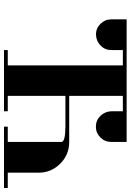

<svg xmlns="http://www.w3.org/2000/svg" viewBox="134 -789 655 963"><g transform="rotate(90 461.5 -307.5)"><path d="M77.1 -538.1V-615.2H691.9V-538.1Q691.9 -505.9 669.4 -483.4Q647 -460.9 615.2 -460.9Q583 -460.9 561 -483.9Q539.1 -506.8 538.1 -538.1V-596.2H460.9V-327.1H691.9Q755.9 -327.1 800.8 -282.2Q846.2 -236.8 846.2 -172.9V-19H922.9V0H615.2V-19H691.9V-288.1Q691.9 -307.6 615.2 -308.1H460.9V-19H538.1V0H231V-19H308.1V-596.2H231V-538.1Q231 -505.9 208 -483.9Q185.5 -462.4 153.3 -461.4Q122.6 -460.9 99.6 -483.9Q77.1 -506.3 77.1 -538.1Z"/></g></svg>

Font: Hjet
Style: Regular
Weight: 400
Designer: T. Christopher White
Version: Version 1.2